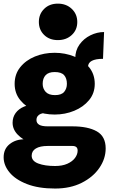

<svg xmlns="http://www.w3.org/2000/svg" viewBox="-20 -806 640 1082"><path d="M290.5 256.5Q196.5 256.5 131.8 231.2Q67 206 33.8 165.8Q0.5 125.5 0.5 80.5Q0.5 33 34.5 6Q68.5 -21 117.5 -21L249 16.5Q205.5 16.5 182 30.8Q158.5 45 158.5 71.5Q158.5 101.5 195.8 115.5Q233 129.5 290.5 129.5Q331 129.5 359.5 116.8Q388 104 402.8 84Q417.5 64 417.5 42.5Q417.5 29.5 410.2 23Q403 16.5 387.5 16.5H249Q199.5 16.5 154 -0.5Q108.5 -17.5 79.8 -47.2Q51 -77 51 -114.5Q51 -145.5 68 -169Q85 -192.5 116.2 -205.5Q147.5 -218.5 189 -218.5L235 -169Q221 -169 209.8 -164.5Q198.5 -160 192 -151.2Q185.5 -142.5 185.5 -129.5Q185.5 -112.5 200.5 -103.2Q215.5 -94 249 -94H387.5Q475.5 -94 525.5 -65.8Q575.5 -37.5 575.5 30.5Q575.5 88.5 540 140.2Q504.5 192 440.5 224.2Q376.5 256.5 290.5 256.5ZM288 -160.5Q228 -160.5 176.8 -181.8Q125.5 -203 94 -241.8Q62.5 -280.5 62.5 -333.5Q62.5 -388 94 -427.2Q125.5 -466.5 176.8 -487.5Q228 -508.5 288 -508.5Q347 -508.5 398.5 -487.5Q450 -466.5 482 -427.2Q514 -388 514 -333.5Q514 -280.5 482 -241.8Q450 -203 398.5 -181.8Q347 -160.5 288 -160.5ZM290 -270Q326.5 -270 341.8 -288.5Q357 -307 357 -333.5Q357 -364.5 341.5 -382.2Q326 -400 288 -400Q253.5 -400 237 -382.2Q220.5 -364.5 220.5 -333.5Q220.5 -307 237.2 -288.5Q254 -270 290 -270ZM476 -428.5 404 -476Q404 -521.5 428 -555Q452 -588.5 489.5 -607Q527 -625.5 566.5 -625.5L560.5 -474.5Q519 -474.5 497.5 -463.2Q476 -452 476 -428.5ZM199 -682.5Q199 -726.5 228.8 -756Q258.5 -785.5 306 -785.5Q353.5 -785.5 384.5 -756Q415.5 -726.5 415.5 -682Q415.5 -637.5 384.5 -608.8Q353.5 -580 306 -580Q258.5 -580 228.8 -609Q199 -638 199 -682.5Z"/></svg>

Font: Karla ExtraBold
Style: Regular
Weight: 800
Designer: Jonathan Pinhorn
Version: Version 2.001